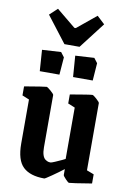

<svg xmlns="http://www.w3.org/2000/svg" viewBox="-96 -933 678 1001"><g transform="rotate(10 243.0 -432.0)"><path d="M192.9 -698.2 86.9 -835.9 127.9 -874 229 -791H236.8L337.9 -874L378.9 -835.9L272.9 -698.2ZM90.8 -537.1 83 -648.9 183.1 -654.8 202.1 -629.9 194.8 -537.1ZM267.1 -537.1 258.8 -648.9 358.9 -654.8 377.9 -629.9 371.1 -537.1ZM210.9 9.8Q135.7 9.8 98.4 -25.6Q61 -61 61 -148.9V-381.8L23.9 -397V-444.8Q130.4 -462.9 140.1 -462.9Q145.5 -462.9 163.3 -447.3Q181.2 -431.6 181.2 -426.8V-149.9Q181.2 -125 186.5 -109.1Q191.9 -93.3 200.9 -87.2Q210 -81.1 215.8 -79.6Q221.7 -78.1 229 -78.1Q232.9 -78.1 251.5 -85.9Q270 -93.8 286.6 -101.6L303.2 -109.9V-381.8L266.1 -397V-444.8Q370.6 -462.9 382.8 -462.9Q388.2 -462.9 405.5 -447.3Q422.9 -431.6 422.9 -426.8V-70.8L460.9 -56.2V-7.8Q355 9.8 341.8 9.8Q337.4 9.8 322.8 -5.6Q308.1 -21 308.1 -25.9V-57.1Q281.2 -36.1 248 -13.2Q214.8 9.8 210.9 9.8Z"/></g></svg>

Font: Grenze SemiBold
Style: Regular
Weight: 600
Designer: Renata Polastri
Foundry: Omnibus-Type
Version: Version 1.002;PS 001.002;hotconv 1.0.88;makeotf.lib2.5.64775